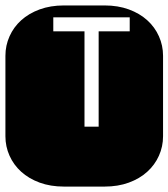

<svg xmlns="http://www.w3.org/2000/svg" viewBox="-22 -689 622 709"><path d="M457 -625H174.8V-573.2H290V-221.2H342.3V-573.2H457ZM364.3 -668.9Q413.6 -668.9 453.6 -654.3Q493.7 -639.6 521.7 -614.3Q549.8 -588.9 564.9 -554.9Q580.1 -521 580.1 -482.9V-186Q580.1 -147.9 564.9 -114Q549.8 -80.1 521.7 -54.7Q493.7 -29.3 453.6 -14.6Q413.6 0 364.3 0H213.9Q164.6 0 124.5 -14.6Q84.5 -29.3 56.4 -54.7Q28.3 -80.1 13.2 -114Q-2 -147.9 -2 -186V-482.9Q-2 -521 13.2 -554.9Q28.3 -588.9 56.4 -614.3Q84.5 -639.6 124.5 -654.3Q164.6 -668.9 213.9 -668.9Z"/></svg>

Font: Monofett
Style: Regular
Weight: 400
Designer: vernon adams
Foundry: vernon adams
Version: Version 1.000